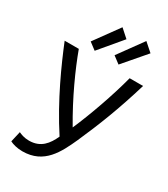

<svg xmlns="http://www.w3.org/2000/svg" viewBox="-228 -1048 1021 1164"><g transform="rotate(30 282.5 -465.5)"><path d="M442 -943 318 -772 367 -735 501 -891ZM275 -943 151 -772 200 -735 332 -892ZM317 -266C225 -421 154 -580 111 -697H12C67 -562 155 -363 276 -178C248 -116 209 -64 127 -64C93 -64 69 -74 54 -81L37 -7C56 3 88 12 125 12C276 12 332 -105 382 -215C447 -362 503 -503 561 -697H467C431 -559 370 -387 317 -266Z"/></g></svg>

Font: Repo
Style: Regular
Weight: 400
Designer: Stefan Peev
Foundry: Context Ltd
Version: Version 0.000